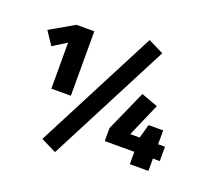

<svg xmlns="http://www.w3.org/2000/svg" viewBox="-141 -929 1263 1184"><g transform="rotate(20 490.0 -336.5)"><path d="M646 -761 747 -711 334 88 233 38ZM307 -272H179V-574L89 -518L32 -604L190 -695H307ZM960 -175V-81H915V0H793V-81H599V-166L718 -433L827 -393L732 -175H794L819 -266H915V-175Z"/></g></svg>

Font: FiraGO ExtraBold
Style: Regular
Weight: 800
Designer: bBox Type
Foundry: bBox Type GmbH
Version: Version 1.001;PS 001.001;hotconv 1.0.88;makeotf.lib2.5.64775